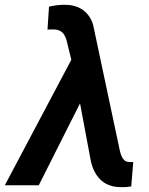

<svg xmlns="http://www.w3.org/2000/svg" viewBox="-67 -770 620 798"><path d="M270 -349.1 94.2 0H-46.9L239.7 -541L329.6 -538.1ZM203.6 -750Q225.6 -750 244.1 -744.6Q262.7 -739.3 277.6 -728.5Q292.5 -717.8 303.5 -702.1Q314.5 -686.5 320.3 -665.5L430.7 -145.5Q433.1 -134.3 437.3 -123.5Q441.4 -112.8 448.5 -105.2Q455.6 -97.7 468.8 -96.7Q473.1 -96.2 477.8 -96.2Q482.4 -96.2 486.8 -96.7L478.5 4.9Q467.3 6.8 456.1 7.6Q444.8 8.3 433.6 7.8Q399.4 7.3 375 -5.6Q350.6 -18.6 334.7 -42Q318.8 -65.4 311 -98.1L239.7 -479L209.5 -603Q205.6 -616.2 199.5 -626Q193.4 -635.7 183.6 -641.1Q173.8 -646.5 159.2 -647.5Q151.9 -647.9 144.8 -647.5Q137.7 -647 130.4 -647L136.7 -742.2Q152.8 -746.1 169.9 -748.3Q187 -750.5 203.6 -750Z"/></svg>

Font: Roboto SemiBold
Style: Italic
Weight: 600
Designer: Christian Robertson
Foundry: Google
Version: Version 3.009; 2024